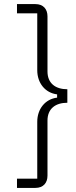

<svg xmlns="http://www.w3.org/2000/svg" viewBox="-20 -780 372 938"><path d="M63 -760V-715H162V-437C162 -374 201 -326 259 -319V-303C201 -296 162 -248 162 -185V93H63V138H153C192 138 212 113 212 78V-191C212 -249 251 -278 309 -278V-344C251 -344 212 -373 212 -431V-700C212 -735 192 -760 153 -760Z"/></svg>

Font: IBM Plex Arabic Light
Style: Regular
Weight: 300
Designer: Mike Abbink, Paul van der Laan, Pieter van Rosmalen, Wael Morcos, Khajak Apelian
Foundry: Bold Monday
Version: Version 1.0